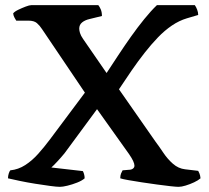

<svg xmlns="http://www.w3.org/2000/svg" viewBox="-20 -724 808 744"><path d="M212 0Q200 0 174 -3.5Q148 -7 116.5 -12Q85 -17 56.5 -23Q28 -29 11 -33Q11 -43 14 -52Q17 -61 20 -64Q51 -67 78 -84.5Q105 -102 128.5 -128.5Q152 -155 173 -183L309 -365L143 -611Q134 -625 123 -634.5Q112 -644 90 -644H43Q41 -647 36.5 -655Q32 -663 31 -672Q36 -679 50.5 -686Q65 -693 79.5 -698.5Q94 -704 101 -704H361Q366 -698 370.5 -687.5Q375 -677 375 -662L326 -650Q309 -646 298 -637Q287 -628 287 -613Q287 -606 290 -596Q293 -586 302 -573L393 -441Q414 -473 438 -509.5Q462 -546 487.5 -582Q513 -618 539 -650Q565 -682 588 -704H735Q740 -697 744 -686.5Q748 -676 748 -666L704 -653Q674 -644 646 -625Q618 -606 592 -579Q566 -552 540.5 -519.5Q515 -487 490.5 -451.5Q466 -416 441 -378L582 -176Q597 -156 613 -132Q629 -108 650 -89.5Q671 -71 697 -68L748 -62Q750 -59 753 -51.5Q756 -44 757 -33Q748 -25 732 -17.5Q716 -10 699.5 -5Q683 0 672 0Q663 0 640.5 -2.5Q618 -5 588.5 -9Q559 -13 529.5 -17.5Q500 -22 477.5 -26Q455 -30 446 -33Q446 -44 449 -51.5Q452 -59 455 -64L479 -66Q489 -66 495 -70.5Q501 -75 501 -82Q501 -89 496 -100Q491 -111 480 -127L356 -301L230 -130Q216 -113 201.5 -97.5Q187 -82 179 -75L301 -61Q303 -58 305.5 -50Q308 -42 308 -33Q298 -24 279 -16.5Q260 -9 241.5 -4.5Q223 0 212 0Z"/></svg>

Font: Texturina Medium 12pt SemiBold
Style: Regular
Weight: 600
Version: Version 1.002